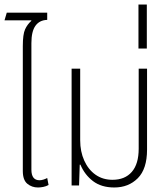

<svg xmlns="http://www.w3.org/2000/svg" viewBox="-20 -821 743 850"><path d="M148 9Q121 9 101 -7.5Q81 -24 81 -64V-617Q81 -669 91 -691Q101 -713 119 -729L118 -731H0L10 -765H189V-733Q155 -732 137 -707Q119 -682 119 -630V-70Q119 -23 155 -23Q163 -23 172.5 -26Q182 -29 189 -33L195 -2Q184 4 171.5 6.5Q159 9 148 9Z M486 9Q429 9 392 -19Q355 -47 336 -92H333L330 0H297V-517H335V-200Q335 -150 353 -110Q371 -70 403 -47.5Q435 -25 478 -25Q533 -25 563.5 -60Q594 -95 594 -163V-517H631V-159Q631 -73 590 -32Q549 9 486 9Z M593 -606V-801H630V-606Z"/></svg>

Font: Noto Sans Thai UI Cond ExtLt
Style: Regular
Weight: 200
Width: 3
Designer: Monotype Design Team
Foundry: Monotype Imaging Inc.
Version: Version 2.000; ttfautohint (v1.8.4.7-5d5b)